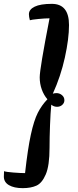

<svg xmlns="http://www.w3.org/2000/svg" viewBox="-51 -820 407 996"><path d="M283 -300Q283 -286 272 -276Q261 -266 245 -266Q228 -266 215 -277Q211 -236 208.5 -170.5Q206 -105 206 -53Q206 39 186.5 84.5Q167 130 138 143Q109 156 67 156Q22 156 -4.5 140.5Q-31 125 -31 96Q-31 81 -30 68Q-20 72 18 75Q56 78 79 78Q93 -48 109 -121.5Q125 -195 145 -234.5Q165 -274 195 -305Q176 -327 165.5 -356.5Q155 -386 155 -419Q155 -463 206 -725Q184 -725 148 -721.5Q112 -718 104 -715Q99 -733 99 -746Q99 -771 129 -785.5Q159 -800 218 -800Q307 -800 307 -690Q307 -619 285.5 -521.5Q264 -424 223 -334Q232 -337 242 -337Q258 -337 270.5 -326.5Q283 -316 283 -300Z"/></svg>

Font: Lemonada Light
Style: Regular
Weight: 300
Designer: Mohamed Gaber (Arabic) Eduardo Tunni (Latin)
Foundry: Kief Type Foundry
Version: Version 3.006